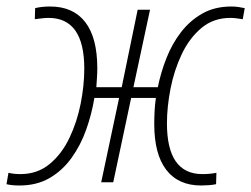

<svg xmlns="http://www.w3.org/2000/svg" viewBox="-33 -560 772 590"><path d="M27 10Q3 10 -13 6L-7 -29Q9 -25 30 -25Q82 -25 119.5 -56Q157 -87 180.5 -136.5Q204 -186 215 -242Q226 -298 226 -349Q226 -505 116 -505Q106 -505 94.5 -503.5Q83 -502 74 -501L75 -535Q95 -540 121 -540Q192 -540 229 -492Q266 -444 266 -350Q266 -336 265 -321.5Q264 -307 263 -292H341L390 -530H428L377 -292H452Q461 -337 478.5 -381.5Q496 -426 523.5 -461.5Q551 -497 589 -518.5Q627 -540 678 -540Q690 -540 699.5 -538.5Q709 -537 719 -535L713 -501Q704 -502 695 -503.5Q686 -505 675 -505Q623 -505 586 -474Q549 -443 525.5 -393.5Q502 -344 491 -287.5Q480 -231 480 -181Q480 -25 589 -25Q600 -25 611 -26Q622 -27 632 -29L631 6Q622 8 609 9Q596 10 585 10Q515 10 478 -38Q441 -86 441 -179Q441 -198 442 -218Q443 -238 446 -259H370L315 0H278L333 -259H257Q249 -210 232 -162Q215 -114 187 -75Q159 -36 119.5 -13Q80 10 27 10Z"/></svg>

Font: Noto Sans Disp ExtLt
Style: Italic
Weight: 200
Italic angle: -12°
Designer: Monotype Design Team
Foundry: Monotype Imaging Inc.
Version: Version 2.000;GOOG;noto-source:20170915:90ef993387c0